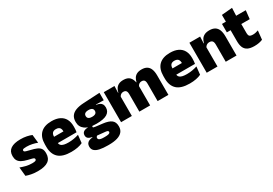

<svg xmlns="http://www.w3.org/2000/svg" viewBox="34 -1579 3877 2730"><g transform="rotate(-30 1972.5 -214.0)"><path d="M228.5 12.5Q170 12.5 122 3Q74 -6.5 39 -19.5L24.5 -165Q63.5 -150 111.2 -137.8Q159 -125.5 213 -125.5Q252.5 -125.5 267.2 -132Q282 -138.5 282 -153V-154Q282 -165 273.5 -171.5Q265 -178 243.8 -183.8Q222.5 -189.5 185 -198Q123.5 -212.5 87.5 -232.8Q51.5 -253 36 -282Q20.5 -311 20.5 -351V-355Q20.5 -431 75.2 -468.2Q130 -505.5 235 -505.5Q291.5 -505.5 338.2 -495.8Q385 -486 417 -472L431.5 -336.5Q395 -351 350 -360.8Q305 -370.5 258 -370.5Q231 -370.5 216.2 -367.8Q201.5 -365 196 -359.5Q190.5 -354 190.5 -346V-345Q190.5 -336 197.5 -329.8Q204.5 -323.5 224 -317.5Q243.5 -311.5 281 -302.5Q342.5 -288.5 381 -271.5Q419.5 -254.5 437.5 -227.2Q455.5 -200 455.5 -153.5V-150.5Q455.5 -67.5 400 -27.5Q344.5 12.5 228.5 12.5Z M776.5 13Q635 13 568.8 -48.5Q502.5 -110 502.5 -228.5V-267Q502.5 -384.5 564.8 -446Q627 -507.5 746.5 -507.5Q826 -507.5 879 -481.2Q932 -455 958.8 -405.8Q985.5 -356.5 985.5 -287V-271.5Q985.5 -251.5 983.8 -230.8Q982 -210 978.5 -192.5H820Q822 -223 822.8 -250Q823.5 -277 823.5 -298.5Q823.5 -324.5 815.5 -342.2Q807.5 -360 790.5 -369.2Q773.5 -378.5 746.5 -378.5Q706 -378.5 687.8 -357.5Q669.5 -336.5 669.5 -298V-253.5L670.5 -234.5V-203.5Q670.5 -188 676 -173.5Q681.5 -159 696.2 -147.8Q711 -136.5 738.2 -130Q765.5 -123.5 809 -123.5Q853.5 -123.5 896 -130.8Q938.5 -138 978 -151L964 -22.5Q929.5 -5.5 881.8 3.8Q834 13 776.5 13ZM596 -192.5V-296.5H943V-192.5Z M1288 -155Q1163 -155 1101.8 -199.2Q1040.5 -243.5 1040.5 -322V-328Q1040.5 -383 1065.8 -420Q1091 -457 1143 -477.2Q1195 -497.5 1275 -501.5L1541 -515.5V-393.5L1413 -396V-391Q1448.5 -386.5 1471.5 -374.5Q1494.5 -362.5 1505.5 -342Q1516.5 -321.5 1516.5 -291.5V-288.5Q1516.5 -223.5 1461.5 -189.2Q1406.5 -155 1288 -155ZM1279 66H1295.5Q1328.5 66 1347.5 62.2Q1366.5 58.5 1374.8 51.2Q1383 44 1383 34V33Q1383 19 1369.8 13.8Q1356.5 8.5 1333.5 6.5L1186.5 -8L1224 -10.5Q1213.5 -8.5 1205.8 -3.8Q1198 1 1193.8 8.2Q1189.5 15.5 1189.5 25.5V26.5Q1189.5 38.5 1198.2 47.5Q1207 56.5 1226.8 61.2Q1246.5 66 1279 66ZM1271 192.5Q1194 192.5 1140.5 181Q1087 169.5 1059.5 144Q1032 118.5 1032 77V75Q1032 46.5 1044.5 27Q1057 7.5 1081 -3.2Q1105 -14 1138.5 -16V-21Q1099 -28 1076.8 -45.5Q1054.5 -63 1054.5 -96V-97Q1054.5 -121 1065.8 -137Q1077 -153 1098.2 -161.5Q1119.5 -170 1149.5 -170.5V-190L1267 -160H1235.5Q1223.5 -160 1218 -156.5Q1212.5 -153 1212.5 -146V-145.5Q1212.5 -136 1222 -132.5Q1231.5 -129 1252 -126.5L1367.5 -112.5Q1455.5 -102 1499 -69.2Q1542.5 -36.5 1542.5 33V36.5Q1542.5 89.5 1513.2 124Q1484 158.5 1428 175.5Q1372 192.5 1291.5 192.5ZM1281.5 -271.5Q1307.5 -271.5 1324 -277.8Q1340.5 -284 1348.8 -296Q1357 -308 1357 -325V-328Q1357 -345 1348.8 -357Q1340.5 -369 1324 -375.2Q1307.5 -381.5 1281.5 -381.5Q1256 -381.5 1239.2 -375.2Q1222.5 -369 1214.2 -357.2Q1206 -345.5 1206 -328V-325Q1206 -308 1214.2 -296Q1222.5 -284 1239.2 -277.8Q1256 -271.5 1281.5 -271.5Z M2198.5 0V-288Q2198.5 -310 2193.2 -325.8Q2188 -341.5 2175.5 -350Q2163 -358.5 2141 -358.5Q2123.5 -358.5 2110.2 -352Q2097 -345.5 2087.8 -334.8Q2078.5 -324 2073.5 -310.5L2058 -383.5H2073Q2080.5 -418 2097.5 -445.2Q2114.5 -472.5 2145.2 -488.5Q2176 -504.5 2224.5 -504.5Q2276.5 -504.5 2309.8 -484Q2343 -463.5 2359.2 -422.2Q2375.5 -381 2375.5 -318.5V0ZM1598.5 0V-492.5H1774.5L1769 -352.5L1775.5 -348V0ZM1898.5 0V-288Q1898.5 -310 1893.2 -325.8Q1888 -341.5 1875.5 -350Q1863 -358.5 1841 -358.5Q1823.5 -358.5 1810.2 -352Q1797 -345.5 1787.8 -334.8Q1778.5 -324 1773.5 -310.5L1746.5 -383.5H1775Q1782.5 -418 1799.2 -445.2Q1816 -472.5 1846.5 -488.5Q1877 -504.5 1924.5 -504.5Q1993 -504.5 2027.8 -469Q2062.5 -433.5 2071 -366.5Q2072 -356.5 2073.8 -341Q2075.5 -325.5 2075.5 -314V0Z M2721 13Q2579.5 13 2513.2 -48.5Q2447 -110 2447 -228.5V-267Q2447 -384.5 2509.2 -446Q2571.5 -507.5 2691 -507.5Q2770.5 -507.5 2823.5 -481.2Q2876.5 -455 2903.2 -405.8Q2930 -356.5 2930 -287V-271.5Q2930 -251.5 2928.2 -230.8Q2926.5 -210 2923 -192.5H2764.5Q2766.5 -223 2767.2 -250Q2768 -277 2768 -298.5Q2768 -324.5 2760 -342.2Q2752 -360 2735 -369.2Q2718 -378.5 2691 -378.5Q2650.5 -378.5 2632.2 -357.5Q2614 -336.5 2614 -298V-253.5L2615 -234.5V-203.5Q2615 -188 2620.5 -173.5Q2626 -159 2640.8 -147.8Q2655.5 -136.5 2682.8 -130Q2710 -123.5 2753.5 -123.5Q2798 -123.5 2840.5 -130.8Q2883 -138 2922.5 -151L2908.5 -22.5Q2874 -5.5 2826.2 3.8Q2778.5 13 2721 13ZM2540.5 -192.5V-296.5H2887.5V-192.5Z M3317 0V-283Q3317 -306.5 3311.2 -323.5Q3305.5 -340.5 3291.5 -349.5Q3277.5 -358.5 3253.5 -358.5Q3235 -358.5 3220.5 -352Q3206 -345.5 3195.8 -334.8Q3185.5 -324 3179.5 -310.5L3152.5 -383.5H3181Q3188.5 -418 3206.2 -445.2Q3224 -472.5 3255.8 -488.5Q3287.5 -504.5 3337 -504.5Q3391 -504.5 3425.8 -483.5Q3460.5 -462.5 3477.2 -420.2Q3494 -378 3494 -313.5V0ZM3004.5 0V-492.5H3180.5L3175 -366L3181.5 -348V0Z M3784.5 11.5Q3716 11.5 3675.8 -9.2Q3635.5 -30 3618.2 -71Q3601 -112 3601 -172V-436H3776.5V-202Q3776.5 -170 3791 -155.2Q3805.5 -140.5 3848 -140.5Q3871 -140.5 3893.8 -145.8Q3916.5 -151 3935 -158L3920 -13Q3894 -2 3860 4.8Q3826 11.5 3784.5 11.5ZM3539.5 -354V-492.5H3930L3915 -354ZM3603.5 -480.5 3603 -604 3777.5 -619.5 3771.5 -480.5Z"/></g></svg>

Font: Anek Bangla Medium ExtraBold
Style: Regular
Weight: 800
Version: Version 1.003